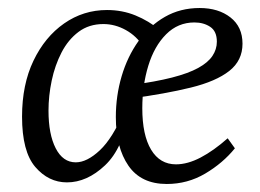

<svg xmlns="http://www.w3.org/2000/svg" viewBox="-20 -446 648 479"><path d="M147 9Q101 9 68 -29.5Q35 -68 35 -155Q35 -235 63.5 -294.5Q92 -354 140 -387.5Q188 -421 247 -421Q285 -421 318 -407.5Q351 -394 379 -371L338 -329Q321 -356 294 -371Q267 -386 238 -386Q202 -386 176 -366.5Q150 -347 133.5 -315Q117 -283 109 -245Q101 -207 101 -170Q101 -111 119 -76Q137 -41 169 -41Q197 -41 229 -71Q261 -101 289 -167L301 -164Q287 -76 242 -33.5Q197 9 147 9ZM478 -426Q525 -426 555 -402.5Q585 -379 585 -337Q585 -295 552 -269Q519 -243 456 -227.5Q393 -212 304 -200L308 -234Q368 -242 409 -252.5Q450 -263 474.5 -276.5Q499 -290 510 -306.5Q521 -323 521 -342Q521 -368 504.5 -379Q488 -390 465 -390Q424 -390 394.5 -360.5Q365 -331 350 -282Q335 -233 335 -176Q335 -109 357 -72.5Q379 -36 419 -36Q448 -36 480.5 -53Q513 -70 548 -101L566 -76Q536 -39 492 -13Q448 13 396 13Q332 13 300.5 -32.5Q269 -78 269 -154Q269 -207 283.5 -256Q298 -305 325.5 -343.5Q353 -382 391.5 -404Q430 -426 478 -426Z"/></svg>

Font: Rasa Light
Style: Italic
Weight: 300
Italic angle: -7.10001°
Designer: Anna Giedrys (Yrsa+Rasa design), David Brezina (Yrsa art-direction, Rasa art-direction, design)
Foundry: Rosetta Type Foundry
Version: Version 2.004